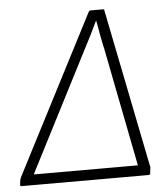

<svg xmlns="http://www.w3.org/2000/svg" viewBox="-61 -699 647 744"><g transform="rotate(-5 262.5 -327.5)"><path d="M-7 0Q-13 0 -12 -7L-10 -24Q-9 -27 -8 -29.5Q-7 -32 -6 -35L311 -650Q314 -655 319 -655H366Q370 -655 371 -654Q372 -653 372 -650L495 -37Q496 -34 496.5 -31.5Q497 -29 496 -25L494 -7Q494 0 486 0ZM44 -41H449L359 -500Q352 -530 347 -559Q342 -588 337 -613H336Q323 -586 310 -559.5Q297 -533 283 -507Z"/></g></svg>

Font: Sofia Sans ExtraLight
Style: Italic
Weight: 250
Italic angle: -9°
Version: Version 4.100-B